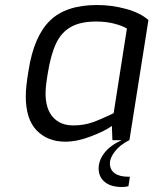

<svg xmlns="http://www.w3.org/2000/svg" viewBox="-20 -560 613 767"><path d="M493 146H499L493 184Q481 187 467 187Q422 187 398 166.5Q374 146 374 113Q374 81 397 51Q420 21 466 0H429L427 -57Q400 -37 344 -15.5Q288 6 241 6Q170 6 126.5 -39Q83 -84 83 -175Q83 -214 94 -278Q115 -414 179 -477Q243 -540 368 -540Q426 -540 483 -524.5Q540 -509 573 -480L497 0H496Q459 19 439 45Q419 71 419 92Q419 118 438 132Q457 146 493 146ZM487 -446Q469 -457 436.5 -465.5Q404 -474 364 -474Q302 -474 263.5 -452.5Q225 -431 204 -386.5Q183 -342 171 -268Q162 -216 162 -187Q162 -125 191.5 -92Q221 -59 272 -59Q314 -59 348.5 -71Q383 -83 434 -108Z"/></svg>

Font: Exo
Style: Italic
Weight: 400
Italic angle: -9°
Designer: Natanael Gama
Foundry: Natanael Gama
Version: Version 1.500; ttfautohint (v1.6)